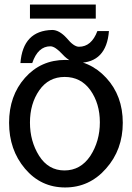

<svg xmlns="http://www.w3.org/2000/svg" viewBox="-20 -806 580 846"><path d="M402 -786H112V-724H402ZM202 -602Q223 -602 256 -566Q290 -529 326 -529Q449 -530 460 -669H409Q383 -600 328 -600Q305 -600 274 -638Q241 -674 210 -674Q81 -671 70 -528H122Q147 -602 202 -602ZM448 -463Q375 -542 268 -542Q160 -542 90 -463Q20 -384 20 -265Q20 -146 90 -63Q160 20 267 20Q374 20 447 -63Q521 -146 521 -265Q521 -384 448 -463ZM153 -408Q194 -467 265 -467Q336 -467 378 -409Q420 -350 420 -267Q420 -184 378 -119Q335 -55 264 -55Q193 -55 152 -120Q112 -184 112 -266Q112 -349 153 -408Z"/></svg>

Font: Sawarabi Gothic
Style: Regular
Weight: 400
Designer: mshio (mshio@users.sourceforge.jp)
Version: Version 20141215